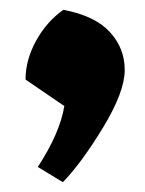

<svg xmlns="http://www.w3.org/2000/svg" viewBox="-20 -181 295 391"><path d="M108 190 57 159Q102 90 111 35L32 -19Q32 -59 53.5 -98Q75 -137 109 -161Q173 -149 203.5 -116Q234 -83 234 -38.5Q234 6 190 78.5Q146 151 108 190Z"/></svg>

Font: Oleo Script
Style: Bold
Weight: 700
Designer: Soytutype
Foundry: Soytutype
Version: Version 1.002